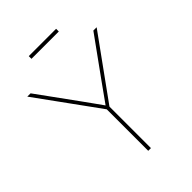

<svg xmlns="http://www.w3.org/2000/svg" viewBox="-251 -1009 1128 1128"><g transform="rotate(-45 312.5 -445.0)"><path d="M302.2 0V-344.7L24.9 -727.5H52.2L228.5 -484.4Q251.5 -453.1 273.4 -421.9Q295.4 -390.6 317.9 -359.4H309.1Q331.5 -390.6 353.8 -421.9Q376 -453.1 398.4 -484.4L573.7 -727.5H601.1L324.7 -344.7V0ZM426.3 -889.6V-867.2H199.2V-889.6Z"/></g></svg>

Font: Inter 20pt Thin
Style: Regular
Weight: 250
Version: Version 4.001;git-66647c0bb